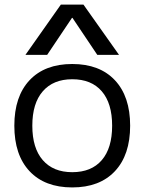

<svg xmlns="http://www.w3.org/2000/svg" viewBox="-20 -810 632 840"><path d="M296 10Q176 10 109.3 -61Q42.7 -132 42.7 -260Q42.7 -388 109.3 -459Q176 -530 296 -530Q416 -530 482.7 -459Q549.4 -388 549.4 -260Q549.4 -132 482.7 -61Q416 10 296 10ZM296 -56.7Q380 -56.7 425.3 -109.4Q470.6 -162 470.6 -260Q470.6 -358 425.3 -410.6Q380 -463.3 296 -463.3Q213 -463.3 167.2 -410.6Q121.4 -358 121.4 -260Q121.4 -162 167.2 -109.4Q213 -56.7 296 -56.7ZM91.3 -570 246.3 -790H345L500.7 -570H405.6L297 -731.9H295L186.4 -570Z"/></svg>

Font: M PLUS 1 Thin
Style: Regular
Weight: 100
Designer: Coji Morishita
Foundry: UNDERFOREST DESIGN
Version: Version 1.001